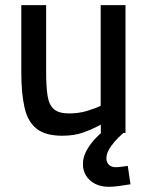

<svg xmlns="http://www.w3.org/2000/svg" viewBox="-20 -520 579 751"><path d="M405.8 210.7Q373.9 210.7 351.2 198.6Q328.5 186.6 316.4 166.5Q304.3 146.5 304.3 122.5Q304.3 97.1 316.2 73.4Q328.2 49.7 346.9 28.6Q365.5 7.5 386.1 -8.5L462.7 0Q442.2 17.6 427.2 35.3Q412.1 52.9 404.2 68.7Q396.2 84.5 396.2 99Q396.2 114.4 405.7 124.2Q415.1 134 433.7 134Q442.2 134 455.9 132.1Q469.5 130.3 479.8 128.9L490.4 200.8Q467.7 204.7 444.7 207.7Q421.6 210.7 405.8 210.7ZM223.2 10.9Q158.1 10.9 123.3 -16.4Q88.6 -43.6 76 -99.1Q63.3 -154.5 63.3 -238.7V-500H160.5V-238.2Q160.5 -179.5 166.3 -144Q172.2 -108.6 191.5 -92.4Q210.7 -76.3 250.8 -76.3Q288 -76.3 321.3 -86.4Q354.7 -96.5 373.8 -106.3V-500H470.9V0H374.4V-32.5Q339.6 -13.7 304.6 -1.4Q269.7 10.9 223.2 10.9Z"/></svg>

Font: TitilliumWeb ExtraLight
Style: Regular
Weight: 400
Designer: Mohamed Gaber, Accademia di Belle Arti di Urbino and others
Foundry: Kief Type Foundry, Accademia di Belle Arti di Urbino and others
Version: Version 3.000; ttfautohint (v1.8.2)